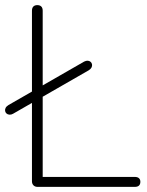

<svg xmlns="http://www.w3.org/2000/svg" viewBox="-29 -731 576 751"><path d="M118 0Q108 0 102 -6Q96 -12 96 -22V-689Q96 -700 101.5 -705.5Q107 -711 117 -711Q127 -711 132.5 -705.5Q138 -700 138 -689V-39H498Q509 -39 514.5 -34Q520 -29 520 -20Q520 -10 514.5 -5Q509 0 498 0ZM22 -286Q15 -282 8 -282.5Q1 -283 -3.5 -287Q-8 -291 -9 -297Q-10 -303 -7 -309Q-4 -315 4 -320L300 -490Q308 -494 314.5 -493.5Q321 -493 325.5 -489Q330 -485 331 -479Q332 -473 329 -467Q326 -461 318 -456Z"/></svg>

Font: Nunito ExtraLight ExtraLight
Style: Regular
Weight: 250
Version: Version 3.602